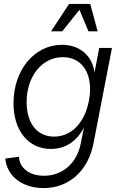

<svg xmlns="http://www.w3.org/2000/svg" viewBox="-20 -745 628 981"><path d="M203 216C332 216 431 128 458 -14L552 -500H487L463 -375C451 -460 389 -516 296 -516C156 -516 49 -387 49 -218C49 -77 125 16 240 16C314 16 373 -23 409 -94L393 -14C374 88 300 153 205 153C130 153 79 113 77 56L7 65C15 155 94 216 203 216ZM256 -47C170 -47 116 -115 116 -223C116 -355 195 -453 301 -453C405 -453 460 -359 434 -229C412 -116 344 -47 256 -47ZM241 -585H298L386 -695L432 -585H479L441 -725H333Z"/></svg>

Font: Uncut Sans Book Italic
Style: Regular
Weight: 350
Italic angle: -11°
Designer: Kasper Nordkvist
Foundry: UNCUT.wtf
Version: Version 1.304;Glyphs 3.2 (3246)